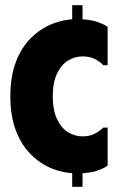

<svg xmlns="http://www.w3.org/2000/svg" viewBox="-20 -722 466 742"><path d="M259 -702H299V-554H259ZM259 -148H299V0H259ZM20 -350Q20 -427 41.5 -483Q63 -539 100 -575.5Q137 -612 182.5 -630Q228 -648 276 -648Q323 -648 352.5 -638.5Q382 -629 396 -618V-470H379Q369 -482 348.5 -493Q328 -504 299 -504Q269 -504 243 -488Q217 -472 200.5 -438Q184 -404 184 -350Q184 -296 200.5 -261.5Q217 -227 243 -211Q269 -195 299 -195Q328 -195 348.5 -206.5Q369 -218 379 -229H396V-82Q382 -71 352.5 -61.5Q323 -52 276 -52Q228 -52 182.5 -70Q137 -88 100 -124.5Q63 -161 41.5 -217Q20 -273 20 -350Z"/></svg>

Font: Phudu
Style: Bold
Weight: 700
Version: Version 1.005;gftools[0.9.23]